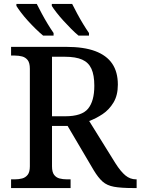

<svg xmlns="http://www.w3.org/2000/svg" viewBox="-20 -951 711 971"><path d="M36 0V-44H55Q75 -44 92 -48.5Q109 -53 120 -67Q131 -81 131 -110V-603Q131 -633 120 -647Q109 -661 92 -665.5Q75 -670 55 -670H36V-714H315Q404 -714 461.5 -692.5Q519 -671 547.5 -629Q576 -587 576 -523Q576 -469 554 -432.5Q532 -396 499 -374Q466 -352 431 -339L564 -125Q590 -84 614 -64Q638 -44 668 -44H671V0H654Q592 0 556.5 -6.5Q521 -13 499 -32.5Q477 -52 454 -90L322 -314H243V-110Q243 -81 253.5 -67Q264 -53 281 -48.5Q298 -44 319 -44H337V0ZM310 -363Q394 -363 425.5 -401.5Q457 -440 457 -517Q457 -571 442.5 -603Q428 -635 395.5 -649.5Q363 -664 308 -664H243V-363ZM377 -771Q360 -785 340.5 -804.5Q321 -824 301 -846Q281 -868 265.5 -888Q250 -908 242 -921V-931H345Q356 -909 370.5 -882Q385 -855 400.5 -829.5Q416 -804 430 -784V-771ZM198 -771Q181 -785 161 -804.5Q141 -824 121 -846Q101 -868 86 -888Q71 -908 63 -921V-931H166Q177 -909 191.5 -882Q206 -855 221.5 -829.5Q237 -804 251 -784V-771Z"/></svg>

Font: ET Text
Style: Regular
Weight: 470
Designer: Monotype Design Team
Foundry: Monotype Imaging Inc.
Version: Version 2.009